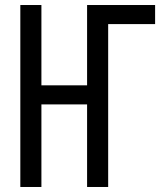

<svg xmlns="http://www.w3.org/2000/svg" viewBox="-20 -745 640 765"><path d="M61 -725H145V-405H327V-725H598V-649H411V0H327V-329H145V0H61Z"/></svg>

Font: JuliaMono Light
Style: Regular
Weight: 300
Monospace: yes
Designer: cormullion
Foundry: corm
Version: Version 0.054; ttfautohint (v1.8.4)